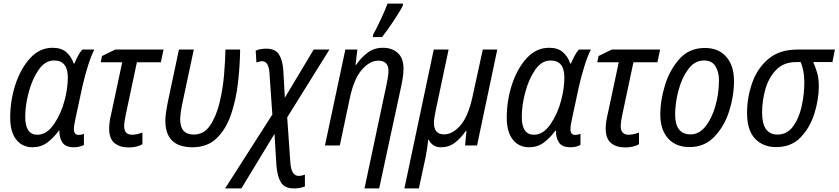

<svg xmlns="http://www.w3.org/2000/svg" viewBox="-20 -813 4686 1073"><path d="M162 10Q208 10 243 -15.5Q278 -41 309 -83H312Q311 -44 328.5 -17Q346 10 393 10Q425 10 449 -3V-65Q434 -59 420 -59Q393 -59 393 -91Q393 -112 401 -146L440 -328Q454 -390 472 -446.5Q490 -503 507 -536H440Q427 -522 415.5 -500Q404 -478 396 -458H392Q379 -497 350.5 -521.5Q322 -546 274 -546Q202 -546 149 -488.5Q96 -431 66.5 -341.5Q37 -252 37 -156Q37 -75 71 -32.5Q105 10 162 10ZM189 -60Q121 -60 121 -160Q121 -224 140.5 -297.5Q160 -371 196 -423Q232 -475 282 -475Q359 -475 359 -380Q359 -354 355 -322Q351 -290 341 -252Q322 -178 281.5 -119Q241 -60 189 -60Z M699 11Q744 11 776 -7V-72Q742 -60 719 -60Q674 -60 674 -107Q674 -121 676.5 -137.5Q679 -154 683 -173L745 -465H879L894 -536H624L550 -500L543 -465H663L602 -179Q590 -131 590 -94Q590 -38 620 -13.5Q650 11 699 11Z M1056 10Q1139 10 1191 -40.5Q1243 -91 1271 -173Q1299 -255 1310 -350.5Q1321 -446 1322 -536H1240Q1239 -479 1232.5 -398.5Q1226 -318 1207.5 -241Q1189 -164 1154.5 -112.5Q1120 -61 1063 -61Q987 -61 987 -146Q987 -180 1002 -249L1063 -536H980L920 -253Q904 -177 904 -139Q904 10 1056 10Z M1238 240H1329L1514 -65L1525 114Q1530 174 1550.5 207Q1571 240 1622 240Q1656 240 1684 229V163Q1666 170 1649 170Q1609 170 1603 100L1585 -157L1821 -536H1733L1572 -267L1563 -425Q1558 -480 1538 -510.5Q1518 -541 1468 -541Q1433 -541 1409 -530L1413 -464Q1420 -466 1428.5 -468.5Q1437 -471 1445 -471Q1482 -471 1486 -403L1502 -173Z M2017 240H2099L2223 -335Q2228 -358 2231.5 -383Q2235 -408 2235 -430Q2235 -488 2203 -517Q2171 -546 2120 -546Q2070 -546 2033 -517.5Q1996 -489 1971 -451H1967L1977 -536H1910L1796 0H1879L1934 -260Q1957 -371 2001.5 -422.5Q2046 -474 2094 -474Q2151 -474 2151 -417Q2151 -400 2147.5 -379Q2144 -358 2139 -335ZM2064 -606H2115Q2141 -638 2179.5 -696Q2218 -754 2231 -781L2232 -793H2146Q2133 -758 2108 -704.5Q2083 -651 2065 -619Z M2240 240H2321L2359 63Q2363 44 2367 16Q2371 -12 2373 -32H2376Q2397 10 2444 10Q2490 10 2523.5 -16.5Q2557 -43 2583 -81H2587L2579 0H2646L2759 -536H2678L2621 -274Q2596 -160 2552 -111Q2508 -62 2462 -62Q2405 -62 2405 -127Q2405 -148 2415 -196L2487 -536H2404Z M2937 10Q2983 10 3018 -15.5Q3053 -41 3084 -83H3087Q3086 -44 3103.5 -17Q3121 10 3168 10Q3200 10 3224 -3V-65Q3209 -59 3195 -59Q3168 -59 3168 -91Q3168 -112 3176 -146L3215 -328Q3229 -390 3247 -446.5Q3265 -503 3282 -536H3215Q3202 -522 3190.5 -500Q3179 -478 3171 -458H3167Q3154 -497 3125.5 -521.5Q3097 -546 3049 -546Q2977 -546 2924 -488.5Q2871 -431 2841.5 -341.5Q2812 -252 2812 -156Q2812 -75 2846 -32.5Q2880 10 2937 10ZM2964 -60Q2896 -60 2896 -160Q2896 -224 2915.5 -297.5Q2935 -371 2971 -423Q3007 -475 3057 -475Q3134 -475 3134 -380Q3134 -354 3130 -322Q3126 -290 3116 -252Q3097 -178 3056.5 -119Q3016 -60 2964 -60Z M3474 11Q3519 11 3551 -7V-72Q3517 -60 3494 -60Q3449 -60 3449 -107Q3449 -121 3451.5 -137.5Q3454 -154 3458 -173L3520 -465H3654L3669 -536H3399L3325 -500L3318 -465H3438L3377 -179Q3365 -131 3365 -94Q3365 -38 3395 -13.5Q3425 11 3474 11Z M3834 9Q3917 9 3972.5 -49Q4028 -107 4055 -192Q4082 -277 4082 -359Q4082 -447 4038.5 -496Q3995 -545 3919 -545Q3832 -545 3777 -483.5Q3722 -422 3696 -336Q3670 -250 3670 -175Q3670 -88 3713.5 -39.5Q3757 9 3834 9ZM3840 -62Q3753 -62 3753 -173Q3753 -237 3771.5 -307Q3790 -377 3826 -426Q3862 -475 3914 -475Q3959 -475 3978.5 -442.5Q3998 -410 3998 -365Q3998 -290 3978 -220.5Q3958 -151 3922.5 -106.5Q3887 -62 3840 -62Z M4318 9Q4403 9 4455.5 -46.5Q4508 -102 4532 -181Q4556 -260 4556 -330Q4556 -377 4546 -408.5Q4536 -440 4525 -466H4632L4646 -536H4436Q4336 -536 4274 -483.5Q4212 -431 4183.5 -349.5Q4155 -268 4155 -182Q4155 -85 4199.5 -38Q4244 9 4318 9ZM4325 -61Q4239 -61 4239 -184Q4239 -250 4257.5 -315Q4276 -380 4318 -423Q4360 -466 4429 -466H4455Q4463 -446 4469 -417.5Q4475 -389 4475 -354Q4475 -286 4460 -218.5Q4445 -151 4411.5 -106Q4378 -61 4325 -61Z"/></svg>

Font: Noto Sans UI SemiCondensed
Style: Italic
Weight: 400
Width: 4
Italic angle: -12°
Designer: Monotype Design Team
Foundry: Monotype Imaging Inc.
Version: Version 1.901